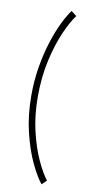

<svg xmlns="http://www.w3.org/2000/svg" viewBox="-99 -737 483 976"><g transform="rotate(10 143.0 -249.0)"><path d="M190.5 198.5Q162.5 164 132.5 100Q102.5 36 81.8 -50.2Q61 -136.5 61 -237.5Q61 -315.5 73 -386.2Q85 -457 104 -516.8Q123 -576.5 145.2 -622.2Q167.5 -668 188 -696L216 -674.5Q190 -640.5 161.8 -576.5Q133.5 -512.5 114 -426Q94.5 -339.5 94.5 -237.5Q94.5 -142 113.8 -60.2Q133 21.5 161 82Q189 142.5 214.5 175Z"/></g></svg>

Font: League Spartan Thin
Style: Regular
Weight: 100
Foundry: The League of Moveable Type
Version: Version 2.002